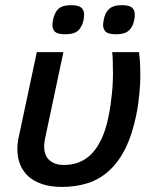

<svg xmlns="http://www.w3.org/2000/svg" viewBox="-20 -716 603 751"><path d="M124 -512.2H228L158.2 -183.1Q156.7 -176.8 155.8 -171.6Q154.8 -166.5 154.1 -161.9Q153.3 -157.2 153.1 -152.1Q152.8 -147 152.8 -140.1Q152.8 -126 157.2 -113.5Q161.6 -101.1 171.1 -91.6Q180.7 -82 195.1 -76.4Q209.5 -70.8 230 -70.8Q262.2 -70.8 289.6 -81.5Q316.9 -92.3 338.9 -115Q360.8 -137.7 377.2 -172.9Q393.6 -208 403.8 -256.8Q409.2 -282.2 412.6 -306.9Q416 -331.5 418.2 -353.8Q420.4 -376 421.1 -394.3Q421.9 -412.6 421.9 -424.8Q421.9 -458 421.1 -478Q420.4 -498 418.9 -512.2H523.9Q525.4 -501.5 527.1 -479Q528.8 -456.5 528.8 -417Q528.8 -406.2 528.1 -389.4Q527.3 -372.6 525.4 -352.3Q523.4 -332 520.5 -310.1Q517.6 -288.1 513.2 -267.1Q497.1 -188.5 470 -134.5Q442.9 -80.6 405.8 -47.4Q368.7 -14.2 322.8 0.5Q276.9 15.1 223.1 15.1Q178.2 15.1 145.3 4.2Q112.3 -6.8 90.8 -26.4Q69.3 -45.9 58.6 -73Q47.9 -100.1 47.9 -132.8Q47.9 -145.5 49.6 -159.4Q51.3 -173.3 55.2 -189ZM309.1 -658.2Q309.1 -648.4 306.4 -635.7Q303.7 -623 298.3 -613.8Q289.1 -595.7 274.2 -588.9Q259.3 -582 234.4 -582Q205.6 -582 195.3 -591.6Q185.1 -601.1 185.1 -618.2Q185.1 -625 187.3 -637.2Q189.5 -649.4 194.3 -660.2Q201.7 -678.7 216.8 -687.3Q231.9 -695.8 258.3 -695.8Q286.1 -695.8 297.6 -686.3Q309.1 -676.8 309.1 -658.2ZM507.3 -658.2Q507.3 -648.4 504.6 -635.7Q502 -623 497.1 -613.8Q487.3 -595.7 472.4 -588.9Q457.5 -582 433.1 -582Q404.3 -582 393.8 -591.6Q383.3 -601.1 383.3 -618.2Q383.3 -625 385.5 -637.2Q387.7 -649.4 392.1 -660.2Q400.4 -678.7 415.5 -687.3Q430.7 -695.8 457 -695.8Q484.9 -695.8 496.1 -686.3Q507.3 -676.8 507.3 -658.2Z"/></svg>

Font: Clear Sans Medium
Style: Italic
Weight: 500
Italic angle: -12°
Foundry: Intel Corporation
Version: Version 1.00